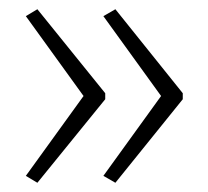

<svg xmlns="http://www.w3.org/2000/svg" viewBox="-20 -484 451 416"><path d="M376 -269V-282L230 -464L204 -449L329 -276L204 -103L230 -88ZM208 -269V-282L61 -464L36 -449L161 -276L36 -103L61 -88Z"/></svg>

Font: Noto Sans Devanagari UI Condensed ExtraLight
Style: Regular
Weight: 200
Width: 3
Designer: Jelle Bosma - Monotype Design Team
Foundry: Monotype Imaging Inc.
Version: Version 2.004